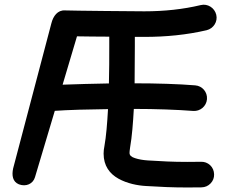

<svg xmlns="http://www.w3.org/2000/svg" viewBox="-20 -747 977 828"><path d="M912.6 -683.6C905.3 -713.4 875.5 -732.4 845.7 -725.1C770 -707 689 -698.2 602.5 -698.2C571.8 -698.2 290.5 -700.7 260.3 -702.1C228.5 -704.1 209.5 -677.7 201.7 -647L36.6 -20.5C30.3 9.3 34.2 36.6 61.5 47.9C92.3 59.6 122.6 45.9 130.9 17.1L216.3 -269C244.1 -271 278.8 -272.5 321.3 -273.9C363.8 -274.9 405.3 -275.9 445.8 -276.4C442.4 -215.8 438 -159.2 430.2 -116.2C428.2 -106 426.8 -96.2 426.8 -84.5C426.8 -31.7 453.1 2.4 490.7 23.4C528.3 44.4 573.2 53.2 609.9 55.2C672.4 59.1 724.1 61.5 787.1 61.5C808.1 61.5 828.1 61.5 849.1 61C864.3 60.5 877.4 55.2 888.2 43.9C898.9 32.7 903.8 19.5 903.3 4.4C902.8 -10.7 897.5 -23.9 886.2 -34.7C875 -44.9 861.8 -49.8 846.7 -49.3C826.7 -48.8 808.1 -48.8 787.1 -48.8C724.1 -48.8 680.2 -51.3 616.7 -55.2C596.7 -56.6 578.6 -59.6 562.5 -64.9C546.4 -69.8 538.6 -77.1 538.6 -87.4C538.6 -91.8 539.1 -97.7 541 -110.8C549.3 -158.2 553.7 -216.3 557.1 -277.3C651.4 -277.3 744.6 -273.9 812.5 -268.6C843.3 -266.1 870.1 -288.6 872.6 -319.3C875 -350.1 852.5 -376.5 821.8 -378.9C749.5 -384.8 656.2 -387.7 560.5 -387.7C561 -441.9 561.5 -496.1 561.5 -546.4V-587.9H602.5C695.8 -587.9 785.2 -596.7 871.1 -616.7C900.9 -624 919.9 -653.8 912.6 -683.6ZM312 -590.3C348.6 -589.8 400.4 -588.9 451.2 -588.9V-546.4C451.2 -497.1 451.2 -441.9 449.7 -387.2C383.3 -385.7 308.1 -384.3 250 -381.8Z"/></svg>

Font: Mikhak SemiBold
Style: Regular
Weight: 600
Designer: Amin Abedi
Version: Version 3.2